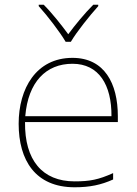

<svg xmlns="http://www.w3.org/2000/svg" viewBox="-20 -783 580 813"><path d="M258 -606H280C304 -647 359 -716 396 -757V-763H375C338 -726 297 -676 269 -638C241 -676 202 -726 165 -763H144V-757C181 -716 234 -647 258 -606ZM287 -538C133 -538 59 -408 59 -259C59 -104 130 10 296 10C360 10 408 0 459 -23V-50C397 -22 360 -15 296 -15C159 -15 84 -105 86 -266H479V-291C479 -430 422 -538 287 -538ZM287 -513C399 -513 453 -423 452 -291H87C99 -436 175 -513 287 -513Z"/></svg>

Font: Noto Sans Lao UI Thin
Style: Regular
Weight: 100
Designer: Monotype Design Team
Foundry: Monotype Imaging Inc.
Version: Version 2.000